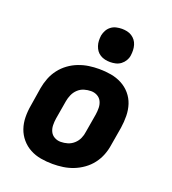

<svg xmlns="http://www.w3.org/2000/svg" viewBox="-139 -865 878 978"><g transform="rotate(20 300.0 -376.0)"><path d="M257 8Q224 8 192.5 2.5Q161 -3 134 -17.5Q107 -32 87 -55.5Q67 -79 57 -108Q47 -137 46.5 -169.5Q46 -202 52 -235L68 -335Q73 -363 83.5 -390Q94 -417 112 -440.5Q130 -464 154 -481.5Q178 -499 205.5 -509.5Q233 -520 260.5 -524Q288 -528 316 -528Q349 -528 380.5 -522.5Q412 -517 439.5 -502.5Q467 -488 487 -464.5Q507 -441 516.5 -412Q526 -383 526.5 -350.5Q527 -318 522 -285L505 -185Q501 -157 490.5 -130Q480 -103 462 -79.5Q444 -56 419.5 -38.5Q395 -21 368 -10.5Q341 0 313 4Q285 8 257 8ZM257 -112Q276 -112 294.5 -117.5Q313 -123 328 -136.5Q343 -150 351 -168Q359 -186 361 -204L378 -304Q381 -323 380.5 -341.5Q380 -360 372.5 -375.5Q365 -391 349.5 -399.5Q334 -408 316 -408Q297 -408 278.5 -402.5Q260 -397 245.5 -383.5Q231 -370 223 -352Q215 -334 212 -316L195 -216Q192 -197 192.5 -178.5Q193 -160 200.5 -144.5Q208 -129 223.5 -120.5Q239 -112 257 -112ZM355 -580Q341 -580 327 -583Q313 -586 301 -593.5Q289 -601 281.5 -611.5Q274 -622 269.5 -635.5Q265 -649 264.5 -663Q264 -677 266 -692Q269 -707 276.5 -720.5Q284 -734 296.5 -743.5Q309 -753 324.5 -756.5Q340 -760 355 -760Q369 -760 383 -757Q397 -754 408.5 -746.5Q420 -739 428 -728.5Q436 -718 440 -704.5Q444 -691 444.5 -677Q445 -663 443 -648Q441 -633 433 -619.5Q425 -606 412.5 -596.5Q400 -587 385 -583.5Q370 -580 355 -580Z"/></g></svg>

Font: Iosevka Heavy Extended Oblique
Style: Regular
Weight: 900
Width: 7
Italic angle: -9°
Monospace: yes
Designer: Belleve Invis
Foundry: Belleve Invis
Version: Version 32.5.0; ttfautohint (v1.8.4)